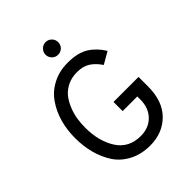

<svg xmlns="http://www.w3.org/2000/svg" viewBox="-249 -1036 1187 1187"><g transform="rotate(-45 344.0 -443.0)"><path d="M359.4 -788.1Q335.9 -788.1 320.3 -803.7Q303.7 -820.3 303.7 -842.8Q303.7 -866.2 320.3 -881.8Q335.9 -898.4 359.4 -898.4Q381.8 -898.4 398.4 -881.8Q414.1 -866.2 414.1 -842.8Q414.1 -820.3 398.4 -803.7Q381.8 -788.1 359.4 -788.1ZM365.2 11.7Q288.1 11.7 229.5 -18.6Q170.9 -48.8 135.7 -100.6Q101.6 -153.3 85 -215.8Q68.4 -279.3 68.4 -349.6Q68.4 -419.9 85.9 -483.4Q103.5 -546.9 138.7 -597.7Q173.8 -650.4 232.4 -680.7Q291 -711.9 365.2 -711.9Q454.1 -711.9 505.9 -678.7Q556.6 -646.5 591.8 -588.9Q566.4 -574.2 513.7 -543.9Q486.3 -585 452.1 -607.4Q418 -629.9 365.2 -629.9Q320.3 -629.9 284.2 -613.3Q248 -595.7 224.6 -568.4Q202.1 -541 186.5 -503.9Q170.9 -466.8 164.1 -427.7Q158.2 -389.6 158.2 -349.6Q158.2 -232.4 210 -151.4Q261.7 -71.3 365.2 -71.3Q435.5 -71.3 478.5 -115.2Q522.5 -160.2 522.5 -232.4Q522.5 -241.2 522.5 -259.8Q490.2 -259.8 394.5 -259.8Q394.5 -280.3 394.5 -339.8Q449.2 -339.8 613.3 -339.8Q613.3 -319.3 613.3 -255.9Q613.3 -128.9 543.9 -58.6Q473.6 11.7 365.2 11.7Z"/></g></svg>

Font: Overpass
Style: Regular
Weight: 400
Designer: Delve Withrington, Thomas Jockin
Version: Version 3.000;DELV;Overpass; ttfautohint (v1.5)